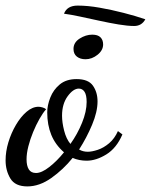

<svg xmlns="http://www.w3.org/2000/svg" viewBox="-31 -635 540 687"><path d="M67 32Q23 32 6 3.5Q-11 -25 -11 -61Q-11 -93 -1 -126Q9 -159 26 -188Q43 -217 64 -235Q85 -253 107 -253Q113 -253 121.5 -250.5Q130 -248 134 -244Q123 -232 110.5 -210Q98 -188 87.5 -162.5Q77 -137 70.5 -111.5Q64 -86 64 -65Q64 -42 72 -29Q80 -16 98 -16Q118 -16 145.5 -37.5Q173 -59 198 -90Q167 -117 152.5 -152.5Q138 -188 138 -233Q138 -258 149 -286Q160 -314 183 -333Q206 -352 243 -352Q285 -352 301.5 -328.5Q318 -305 318 -272Q318 -235 298.5 -188.5Q279 -142 252 -100Q266 -92 283 -92Q298 -92 319 -99Q340 -106 359.5 -122.5Q379 -139 391 -166L407 -154Q386 -105 349.5 -82.5Q313 -60 279 -60Q266 -60 253 -62.5Q240 -65 229 -70Q195 -28 152.5 2Q110 32 67 32ZM221 -120Q246 -155 262.5 -195.5Q279 -236 279 -270Q279 -295 271.5 -306.5Q264 -318 251 -318Q231 -318 211 -290.5Q191 -263 191 -221Q191 -197 198.5 -167.5Q206 -138 221 -120ZM275 -423Q256 -423 244 -432.5Q232 -442 232 -460Q232 -483 254 -497Q276 -511 299 -511Q319 -511 328.5 -501.5Q338 -492 338 -476Q338 -455 318 -439Q298 -423 275 -423ZM449 -542Q426 -542 393 -547.5Q360 -553 323.5 -561Q287 -569 254 -576Q221 -583 198 -586Q209 -615 247 -615Q283 -615 325.5 -607.5Q368 -600 411 -589Q454 -578 489 -566Q476 -542 449 -542Z"/></svg>

Font: Dancing Script SemiBold
Style: Regular
Weight: 600
Designer: Pablo Impallari
Foundry: Pablo Impallari
Version: Version 2.001